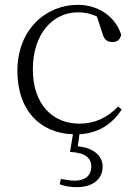

<svg xmlns="http://www.w3.org/2000/svg" viewBox="-20 -542 567 795"><path d="M270 87C333 90 358 112 358 148C358 183 335 206 289 206C272 206 253 203 232 199L227 221C246 228 269 233 297 233C368 233 405 197 405 148C405 102 365 69 302 64L309 14C390 9 444 -29 484 -88L469 -101C422 -52 369 -30 309 -30C196 -30 116 -112 116 -255C116 -400 197 -491 303 -491C330 -491 355 -486 381 -474L404 -404C411 -379 422 -368 446 -368C465 -368 477 -377 482 -398C457 -475 386 -522 302 -522C172 -522 52 -422 52 -248C52 -89 142 9 282 14Z"/></svg>

Font: Noto Serif TC ExtraLight
Style: Regular
Weight: 200
Designer: Ryoko NISHIZUKA 西塚涼子 (kana & ideographs); Frank Grießhammer (Latin, Greek & Cyrillic); Wenlong ZHANG 张文龙 (bopomofo); San
Foundry: Adobe
Version: Version 2.001;hotconv 1.1.0;makeotfexe 2.6.0